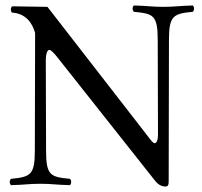

<svg xmlns="http://www.w3.org/2000/svg" viewBox="-20 -670 737 700"><path d="M555 -525 556 -178C556 -159 551 -148 544 -148C536 -148 525 -166 496 -203L153 -645L24 -647C18 -641 18 -630 24 -624C72 -621 97 -589 108 -550L107 -120C107 -31 90 -25 20 -18C14 -12 14 -1 20 5C69 4 85 0 128 0C169 0 185 4 235 5C241 -1 241 -12 235 -18C165 -25 148 -29 148 -120L147 -439C146 -473 152 -488 160 -488C166 -488 177 -477 194 -455L543 -14C554 1 567 10 583 10C595 10 595 1 595 -15C595 -17 595 -19 595 -21L596 -525C596 -614 613 -620 683 -627C689 -633 689 -644 683 -650C634 -649 617 -645 575 -645C533 -645 518 -649 468 -650C462 -644 462 -633 468 -627C538 -620 555 -616 555 -525Z"/></svg>

Font: Libertinus Serif Display
Style: Regular
Weight: 400
Designer: Philipp H. Poll, Khaled Hosny
Foundry: Caleb Maclennan
Version: Version 7.050;RELEASE